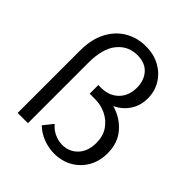

<svg xmlns="http://www.w3.org/2000/svg" viewBox="-203 -866 1018 1018"><g transform="rotate(45 306.0 -357.5)"><path d="M153 0H76V-466Q76 -551 106.5 -610Q137 -669 189.5 -700Q242 -731 307 -731Q368 -731 413.5 -705.5Q459 -680 484.5 -637.5Q510 -595 510 -542Q510 -490 483.5 -448.5Q457 -407 409 -384Q477 -365 521 -314Q565 -263 565 -187Q565 -126 538.5 -80.5Q512 -35 467 -9.5Q422 16 364 16Q324 16 283 0.5Q242 -15 213 -44L256 -98Q276 -73 305 -60Q334 -47 363 -47Q415 -47 449.5 -83.5Q484 -120 484 -183Q484 -234 459.5 -269.5Q435 -305 396.5 -323.5Q358 -342 317 -342H274V-407H295Q355 -407 392 -444Q429 -481 429 -542Q429 -596 398 -631Q367 -666 308 -666Q240 -666 196.5 -613Q153 -560 153 -453Z"/></g></svg>

Font: Wix Madefor Text
Style: Regular
Weight: 400
Designer: Dalton Maag Ltd
Foundry: Dalton Maag Ltd
Version: Version 3.100